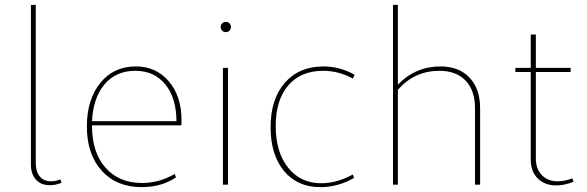

<svg xmlns="http://www.w3.org/2000/svg" viewBox="-20 -759 2411 789"><path d="M184 2Q148 2 127.5 -21Q107 -44 107 -83V-739H127V-87Q127 -54 143.5 -34Q160 -14 189 -14Q210 -14 228 -22L233 -8Q210 2 184 2Z M562 10Q459 10 398 -57.5Q337 -125 337 -239Q337 -350 392 -418Q447 -486 538 -486Q622 -486 674 -424.5Q726 -363 726 -264Q726 -251 725 -244H358V-242Q358 -133 413.5 -70Q469 -7 564 -7Q634 -7 698 -44L703 -30Q644 10 562 10ZM536 -468Q457 -468 410 -413Q363 -358 358 -261H705Q705 -356 659.5 -412Q614 -468 536 -468Z M923 -633Q917 -627 908 -627Q899 -627 893 -633Q887 -639 887 -648Q887 -657 893 -663Q899 -669 908 -669Q917 -669 923 -663Q929 -657 929 -648Q929 -639 923 -633ZM896 0V-480H917V0Z M1296 10Q1202 10 1147 -56.5Q1092 -123 1092 -236Q1092 -352 1150.5 -419Q1209 -486 1310 -486Q1376 -486 1437 -452L1430 -436Q1372 -468 1308 -468Q1216 -468 1164.5 -408Q1113 -348 1113 -241Q1113 -134 1164 -70Q1215 -6 1300 -6Q1364 -6 1430 -42L1435 -28Q1370 10 1296 10Z M1595 0V-739H1615V-411Q1687 -486 1790 -486Q1866 -486 1909.5 -440Q1953 -394 1953 -314V0H1932V-314Q1932 -387 1893.5 -427.5Q1855 -468 1786 -468Q1683 -468 1615 -390V0Z M2266 3Q2219 3 2190 -25.5Q2161 -54 2161 -103V-463H2098V-480H2161V-617H2182V-480H2325V-463H2182V-108Q2182 -65 2206.5 -39.5Q2231 -14 2272 -14Q2300 -14 2332 -26L2337 -12Q2299 3 2266 3Z"/></svg>

Font: Cantarell Thin
Style: Regular
Weight: 100
Designer: Dave Crossland, Nikolaus Waxweiler, Florian Fecher, Jacques Le Bailly, Eben Sorkin, Alexei Vanyashin, Alexios Zavras, Em
Version: Version 0.303